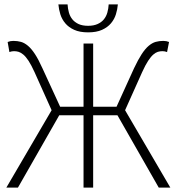

<svg xmlns="http://www.w3.org/2000/svg" viewBox="-20 -858 808 878"><path d="M9 0 216 -354 138 -528Q123 -561 110.5 -580Q98 -599 86.5 -608.5Q75 -618 65 -621Q55 -624 44 -624Q39 -624 33.5 -623Q28 -622 23 -620L15 -666Q27 -671 41 -671Q60 -671 76 -666.5Q92 -662 108 -648.5Q124 -635 140 -610.5Q156 -586 174 -546L255 -370H362V-659H406V-370H513L593 -546Q612 -586 628 -610.5Q644 -635 660 -648.5Q676 -662 692 -666.5Q708 -671 727 -671Q741 -671 753 -666L744 -620Q739 -622 733.5 -623Q728 -624 723 -624Q712 -624 702 -621Q692 -618 681 -608.5Q670 -599 657.5 -580Q645 -561 630 -528L552 -354L759 0H706L517 -331H406V0H362V-331H251L62 0ZM383 -710Q345 -710 319.5 -721.5Q294 -733 278.5 -751.5Q263 -770 256 -792.5Q249 -815 247 -838H289Q290 -819 295 -801Q300 -783 311 -769.5Q322 -756 339.5 -748Q357 -740 383 -740Q408 -740 426 -748Q444 -756 455 -769.5Q466 -783 471 -801Q476 -819 477 -838H519Q517 -815 510 -792.5Q503 -770 487.5 -751.5Q472 -733 446.5 -721.5Q421 -710 383 -710Z"/></svg>

Font: Giro Light
Style: Regular
Weight: 300
Designer: Paul D. Hunt
Foundry: Adobe Systems Incorporated
Version: Version 1.000;PS 1.0;hotconv 1.0.88;makeotf.lib2.5.647800